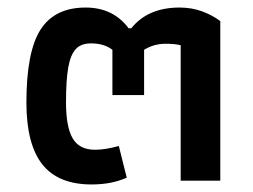

<svg xmlns="http://www.w3.org/2000/svg" viewBox="-20 -479 672 509"><path d="M50 -207Q50 -342 87.5 -400.5Q125 -459 207 -459Q280 -459 321 -404H328Q372 -459 456 -459Q488 -459 515.5 -449Q543 -439 564 -423V0H459V-359Q444 -363 419 -363Q388 -363 362 -347V-227H278V-347Q256 -364 221 -364Q195 -364 181 -349Q167 -334 161 -300.5Q155 -267 155 -207Q155 -143 172.5 -112.5Q190 -82 232 -82Q259 -82 295 -92L316 -8Q276 10 223 10Q134 10 92 -43.5Q50 -97 50 -207Z"/></svg>

Font: Athiti SemiBold
Style: Regular
Weight: 600
Designer: CadsonDemak Team
Foundry: CadsonDemak
Version: Version 1.033